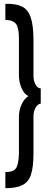

<svg xmlns="http://www.w3.org/2000/svg" viewBox="-20 -763 272 1004"><path d="M8 221Q65 221 97 205Q129 189 142 149.8Q155 110.5 155 41V-153Q155 -180.5 166.2 -200.2Q177.5 -220 193 -221V-301Q177 -301 166 -320.5Q155 -340 155 -369V-563Q154 -633.5 140.2 -673.2Q126.5 -713 95 -728.8Q63.5 -744.5 8 -743V-659Q49 -658 64 -637.5Q79 -617 79 -563V-369Q79 -332 94 -299.8Q109 -267.5 129 -261Q106.5 -246.5 92.8 -216.8Q79 -187 79 -153V41Q77 98.5 63 117.8Q49 137 8 137Z"/></svg>

Font: League Gothic Condensed
Style: Regular
Weight: 400
Width: 3
Designer: The League of Moveable Type
Version: Version 1.600; ttfautohint (v1.8.3)